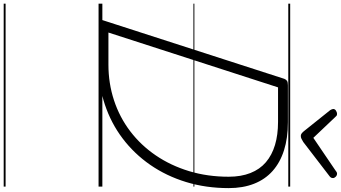

<svg xmlns="http://www.w3.org/2000/svg" viewBox="-412 -884 1797 1012"><g transform="rotate(90 486.0 -378.5)"><path d="M108 0Q80 0 86 -19L396 -979Q400 -989 407 -993.5Q414 -998 430 -998H625Q708 -998 772.5 -977.5Q837 -957 881.5 -917.5Q926 -878 949 -819.5Q972 -761 972 -686Q972 -566 940 -461.5Q908 -357 849.5 -272.5Q791 -188 710.5 -127Q630 -66 531 -33Q432 0 321 0ZM152 -52H321Q420 -52 509.5 -81.5Q599 -111 672.5 -167Q746 -223 799.5 -301.5Q853 -380 882.5 -477Q912 -574 912 -686Q912 -751 892.5 -800.5Q873 -850 835.5 -882Q798 -914 744.5 -930Q691 -946 623 -946H441ZM896 -1257Q905 -1257 912 -1250Q919 -1243 919 -1236Q919 -1230 917 -1226Q915 -1222 910 -1218L729 -1079Q719 -1073 712 -1069.5Q705 -1066 697 -1066Q690 -1066 684.5 -1070Q679 -1074 673 -1081L561 -1221Q558 -1226 556.5 -1230Q555 -1234 555 -1237Q555 -1246 564 -1251.5Q573 -1257 580 -1257Q587 -1257 590.5 -1254.5Q594 -1252 598 -1247L707 -1132L875 -1246Q883 -1252 887 -1254.5Q891 -1257 896 -1257ZM0 490H964V500H0ZM0 -20H964V0H0ZM0 -505H964V-500H0ZM0 -1010H964V-1000H0Z"/></g></svg>

Font: Playwrite AU TAS Guides
Style: Regular
Weight: 400
Designer: Veronika Burian, José Scaglione
Foundry: TypeTogether
Version: Version 1.003